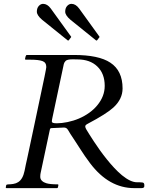

<svg xmlns="http://www.w3.org/2000/svg" viewBox="-20 -972 776 992"><path d="M310.1 -313 246.1 -310.1Q239.3 -310.1 237.8 -303.2L189.9 -78.1Q188 -70.3 188 -58.3Q188 -46.4 196.8 -37.8Q205.6 -29.3 219.2 -25.4Q237.8 -19.5 278.8 -19.5Q281.7 -19.5 281.7 -15.6L279.3 -3.9Q277.8 0 274.9 0H13.2Q9.8 0 9.8 -3.9L12.2 -15.6Q14.2 -19.5 24.2 -19.5Q34.2 -19.5 48.6 -21.7Q63 -23.9 74.2 -31.2Q98.1 -46.4 106.9 -89.4Q108.4 -97.2 109.9 -104Q109.9 -104 113.3 -121.1Q115.7 -131.3 119.1 -147Q122.6 -162.6 127.7 -187Q132.8 -211.4 140.4 -246.8Q147.9 -282.2 158.7 -332.8Q169.4 -383.3 183.6 -450.7Q219.2 -616.2 219.2 -625.5Q219.2 -649.4 199.2 -656.5Q179.2 -663.6 137.7 -663.6H112.3Q109.4 -663.6 109.4 -668L112.3 -680.7Q114.7 -688 118.7 -688H361.3Q490.2 -688 549.8 -648.4Q613.3 -606.9 613.3 -515.1Q613.3 -460 565.9 -416.5Q530.3 -383.8 434.1 -333Q420.4 -326.2 420.4 -319.3Q420.4 -312.5 425.8 -303.5Q431.2 -294.4 441.4 -278.1Q451.7 -261.7 465.3 -241Q479 -220.2 495.8 -196.5Q512.7 -172.9 531.5 -149.4Q550.3 -126 570.3 -104.5Q590.3 -83 610.4 -66.4Q654.8 -30.3 687.5 -30.3H700.2Q719.7 -30.3 722.7 -25.9Q725.6 -21.5 725.6 -17.6V-9.8Q725.6 0 710.4 0H673.8Q542.5 0 445.3 -128.9Q416.5 -167.5 397.2 -198.2Q377.9 -229 365.5 -247.1Q353 -265.1 343.8 -280Q334.5 -294.9 332.5 -298.8Q330.6 -302.7 327.6 -305.7Q321.3 -313 310.1 -313ZM379.9 -665 355.5 -665.5Q326.7 -665.5 318.8 -657Q311 -648.4 309.6 -640.6L250 -359.9Q248 -352.1 248 -343.5Q248 -335 273.2 -335Q298.3 -335 329.1 -341.3Q359.9 -347.7 387.9 -359.6Q416 -371.6 440.4 -388.9Q464.8 -406.2 482.4 -427.7Q521 -474.1 521 -528.3Q521 -592.3 482.4 -628.9Q444.8 -665 379.9 -665ZM481.9 -764.2Q480 -762.2 478.5 -762.2Q477.1 -762.2 475.1 -764.2L343.8 -870.1Q316.9 -893.1 316.9 -911.6Q316.9 -930.2 326.9 -941.2Q336.9 -952.1 349.1 -952.1Q371.1 -952.1 388.7 -928.2L492.7 -784.2Q494.6 -782.2 494.6 -781.2Q494.6 -780.3 492.7 -778.3ZM335.4 -764.2Q333.5 -762.2 332 -762.2Q330.6 -762.2 328.6 -764.2L197.3 -870.1Q170.4 -893.1 170.4 -911.6Q170.4 -930.2 180.4 -941.2Q190.4 -952.1 202.6 -952.1Q224.6 -952.1 242.2 -928.2L346.2 -784.2Q348.1 -782.2 348.1 -781.2Q348.1 -780.3 346.2 -778.3Z"/></svg>

Font: Cardo-Italic
Style: Italic
Weight: 400
Italic angle: -12°
Designer: David J. Perry
Foundry: David J. Perry
Version: Version 0.991